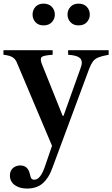

<svg xmlns="http://www.w3.org/2000/svg" viewBox="-26 -808 634 1085"><path d="M126.5 257.5Q84.5 257.5 57.2 237.8Q30 218 30 183.5Q30 157.5 46.8 142.2Q63.5 127 89 127Q131.5 127 142.5 174.5Q147 195.5 152 201.5Q157 207.5 168.5 207.5Q202.5 207.5 228 132.5L268 16L67.5 -458.5Q58.5 -477 42.2 -486Q26 -495 -6.5 -498.5V-524.5H271.5V-498.5Q220.5 -495 210 -486.2Q199.5 -477.5 209.5 -449L328 -153.5H333L428.5 -420.5Q444 -459.5 427.8 -477.5Q411.5 -495.5 359 -498.5V-524.5H588V-498.5Q551 -492 530.5 -483.8Q510 -475.5 499 -460.5Q488 -445.5 478 -419.5L270.5 139.5Q259 171.5 245.2 192.8Q231.5 214 216.5 227Q182.5 257.5 126.5 257.5ZM418 -664.5Q388.5 -664.5 372 -683Q355.5 -701.5 355.5 -725.5Q355.5 -751.5 372.5 -769.5Q389.5 -787.5 418 -787.5Q447.5 -787.5 464.5 -769.5Q481.5 -751.5 481.5 -725.5Q481.5 -701.5 465 -683Q448.5 -664.5 418 -664.5ZM220 -664.5Q190.5 -664.5 174.2 -683Q158 -701.5 158 -725.5Q158 -751.5 174.5 -769.5Q191 -787.5 220 -787.5Q249.5 -787.5 266.8 -769.5Q284 -751.5 284 -725.5Q284 -701.5 267.2 -683Q250.5 -664.5 220 -664.5Z"/></svg>

Font: Libre Caslon Text Medium
Style: Regular
Weight: 500
Designer: Pablo Impallari, Rodrigo Fuenzalida, Katja Schimmel
Foundry: Pablo Impallari, Rodrigo Fuenzalida
Version: Version 2.000